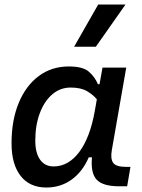

<svg xmlns="http://www.w3.org/2000/svg" viewBox="-20 -815 626 845"><path d="M418 -444.3 431.2 -517.6H535.6L472.2 -154.8Q465.3 -115.7 478.3 -98.1Q491.2 -80.6 534.2 -80.6H554.2L539.6 4.9H504.9Q433.1 4.9 405.8 -23.9Q378.4 -52.7 384.8 -122.6H370.6Q343.3 -59.1 294.9 -24.4Q246.6 10.3 184.1 10.3Q110.8 10.3 70.8 -40.8Q30.8 -91.8 30.8 -184.1Q30.8 -285.6 62.3 -361.8Q93.8 -438 150.4 -480.2Q207 -522.5 282.7 -522.5Q343.3 -522.5 369.6 -500.7Q396 -479 411.1 -444.3ZM291 -429.7Q244.6 -429.7 209.5 -399.2Q174.3 -368.7 154.8 -315.9Q135.3 -263.2 135.3 -196.3Q135.3 -141.6 156.5 -112.1Q177.7 -82.5 215.8 -82.5Q281.2 -82.5 328.9 -146.2Q376.5 -210 397 -325.7L406.2 -377.9Q390.6 -397.5 363.3 -413.6Q335.9 -429.7 291 -429.7ZM306.2 -609.4 412.1 -794.9H532.2L401.9 -609.4Z"/></svg>

Font: Cascadia Code NF
Style: Italic
Weight: 400
Italic angle: -10°
Monospace: yes
Designer: Aaron Bell
Foundry: Saja Typeworks
Version: Version 2404.023; ttfautohint (v1.8.4)